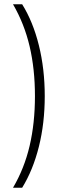

<svg xmlns="http://www.w3.org/2000/svg" viewBox="-20 -703 324 901"><path d="M41 178Q94 88 119 -18.5Q144 -125 144 -252Q144 -379 119 -485.5Q94 -592 41 -683H84Q135 -601 162.5 -490Q190 -379 190 -252Q190 -125 162.5 -15Q135 95 84 178Z"/></svg>

Font: Montserrat Ace
Style: Light
Weight: 300
Designer: Julieta Ulanovsky
Foundry: Julieta Ulanovsky
Version: Version 1